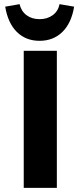

<svg xmlns="http://www.w3.org/2000/svg" viewBox="-20 -902 387 922"><path d="M94 0V-658H253V0ZM170 -706Q104 -706 61 -748.5Q18 -791 5 -870L74 -882Q82 -848 107.5 -829Q133 -810 170 -810Q207 -810 233 -829Q259 -848 266 -882L336 -870Q323 -791 279.5 -748.5Q236 -706 170 -706Z"/></svg>

Font: Ysabeau SC ExtraBold
Style: Regular
Weight: 800
Designer: Christian Thalmann (Catharsis Fonts)
Version: Version 2.001;gftools[0.9.30]; featfreeze: smcp